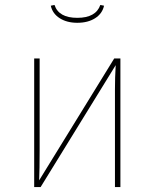

<svg xmlns="http://www.w3.org/2000/svg" viewBox="-20 -755 624 775"><path d="M466 0H444V-394Q444 -442 447 -492L144 0H118V-519H140V-146Q140 -73 138 -27L441 -519H466ZM292 -663Q250 -663 221 -681.5Q192 -700 185 -732L200 -735Q217 -683 292 -683Q367 -683 385 -735L400 -732Q393 -700 364 -681.5Q335 -663 292 -663Z"/></svg>

Font: FiraSans
Style: Regular
Weight: 150
Designer: Carrois Corporate & Edenspiekermann AG
Foundry: Carrois Corporate GbR & Edenspiekermann AG
Version: Version 3.106;PS 003.106;hotconv 1.0.70;makeotf.lib2.5.58329